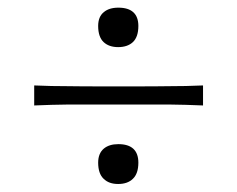

<svg xmlns="http://www.w3.org/2000/svg" viewBox="-20 -540 604 489"><path d="M281 -420C296.7 -420 309.5 -424.3 318.6 -432.9C327.6 -441.4 332.4 -455.2 332.4 -473.8C332.4 -504.8 315.2 -520.5 281.4 -520.5C265.7 -520.5 253.3 -516.7 244.3 -509C234.8 -501.4 230 -489.5 230 -473.8C230 -455.2 234.8 -441.4 243.8 -432.9C252.9 -424.3 265.2 -420 281 -420ZM67.1 -271.4C97.1 -272.9 126.2 -273.3 154.3 -273.8C182.4 -273.8 208.1 -273.8 232.4 -273.8H331.9C356.2 -273.8 382.4 -273.8 410.5 -273.8C438.6 -273.3 467.1 -272.9 497.1 -271.4V-322.4C467.1 -321 438.6 -320.5 410.5 -320.5C382.4 -320 356.2 -320 331.9 -320H232.4C208.1 -320 182.4 -320 154.3 -320.5C126.2 -320.5 97.1 -321 67.1 -322.4ZM281 -71.4C296.7 -71.4 309.5 -75.7 318.6 -84.8C327.6 -93.3 332.4 -107.1 332.4 -125.7C332.4 -157.1 315.2 -172.9 281.4 -172.9C265.7 -172.9 253.3 -169 244.3 -161.4C234.8 -153.3 230 -141.4 230 -125.7C230 -107.1 234.8 -93.3 243.8 -84.8C252.9 -75.7 265.2 -71.4 281 -71.4Z"/></svg>

Font: Pinar Light
Style: Regular
Weight: 300
Designer: Amin Abedi
Version: Version 2.00;September 9, 2021;FontCreator 13.0.0.2683 64-bi